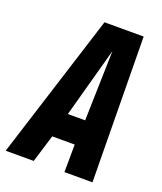

<svg xmlns="http://www.w3.org/2000/svg" viewBox="-169 -789 737 875"><g transform="rotate(20 199.5 -352.0)"><path d="M-37 0 186 -704H376L384 0H248L249 -134H140L99 0ZM172 -254H256L265 -593Z"/></g></svg>

Font: Georama Condensed
Style: Bold Italic
Weight: 700
Width: 3
Italic angle: -9°
Designer: Jean-Baptiste Levee
Foundry: Production Type
Version: Version 1.000